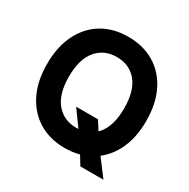

<svg xmlns="http://www.w3.org/2000/svg" viewBox="-170 -858 1055 1072"><g transform="rotate(30 358.0 -322.5)"><path d="M358 13Q263 13 191.5 -30Q120 -73 79.5 -153Q39 -233 39 -345Q39 -457 79.5 -537.5Q120 -618 191.5 -660.5Q263 -703 358 -703Q453 -703 525 -660.5Q597 -618 637.5 -537.5Q678 -457 678 -345Q678 -233 637.5 -153Q597 -73 525 -30Q453 13 358 13ZM486 58 416 -57 299 -219H440L512 -105L635 58ZM358 -117Q440 -117 488 -175Q536 -233 536 -345Q536 -457 488 -515Q440 -573 358 -573Q277 -573 228.5 -515Q180 -457 180 -345Q180 -233 228.5 -175Q277 -117 358 -117Z"/></g></svg>

Font: Radio Canada Big SemiBold
Style: Regular
Weight: 600
Designer: Étienne Aubert Bonn
Foundry: Coppers and Brasses
Version: Version 1.001